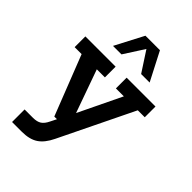

<svg xmlns="http://www.w3.org/2000/svg" viewBox="-232 -710 974 974"><g transform="rotate(45 254.5 -223.0)"><path d="M117 171H47V81H107Q136 81 152.5 70Q169 59 181 34L214 -32L244 0H179L53 -322H3V-399H220V-322H162L249 -78L235 -71L356 -322H299V-399H506V-322H456L262 77Q238 127 205 149Q172 171 117 171ZM136 -464 216 -617H320L399 -464H338L267 -573L197 -464Z"/></g></svg>

Font: Rokkitt SemiBold SemiBold
Style: Regular
Weight: 600
Version: Version 3.103